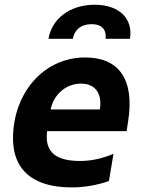

<svg xmlns="http://www.w3.org/2000/svg" viewBox="-20 -801 618 830"><path d="M389.6 -780.5C281.2 -780.5 203.8 -719.1 189.6 -633.2H295.1C299.7 -665.8 324.6 -696.4 376.1 -696.4C426.5 -696.4 440.7 -666.2 436.4 -633.2H541.9C555.8 -719.1 497.2 -780.5 389.6 -780.5ZM348.7 -552.6C176.5 -552.6 55 -414.1 38.4 -245.4C21 -85.9 101.2 9.2 291.2 9.2C338.1 9.2 397.7 0.7 451 -18.5L470.5 -136C425.4 -116.8 377.1 -105.1 325.6 -105.1C198.9 -105.1 175.1 -163 183.6 -234H527.3L533.7 -275.6C563.2 -460.9 491.5 -552.6 348.7 -552.6ZM411.6 -327.8H198.9C210.9 -389.6 263.1 -439.6 329.9 -439.6C395.2 -439.6 422.2 -392.8 411.6 -327.8Z"/></svg>

Font: TID UI
Style: Bold Italic
Weight: 700
Italic angle: -9.39999°
Designer: The TID Project Authors
Foundry: Bakken & Bæck
Version: Version 1.001;hotconv 1.0.109;makeotfexe 2.5.65596